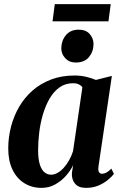

<svg xmlns="http://www.w3.org/2000/svg" viewBox="-20 -901 590 932"><path d="M458 -92.5Q455.5 -72.5 460.8 -65Q466 -57.5 475.5 -57.5Q485 -57.5 496.2 -63.2Q507.5 -69 520.5 -82.5L533 -57Q523.5 -44 504.2 -28Q485 -12 458.2 -0.5Q431.5 11 397.5 11Q361 11 344 -9.8Q327 -30.5 329 -61.5L335 -99.5Q322.5 -73 300.2 -47.8Q278 -22.5 248 -5.8Q218 11 181.5 11Q134.5 11 97.8 -12Q61 -35 40.5 -77.8Q20 -120.5 20 -180Q20 -234 33.5 -286Q47 -338 73.2 -383Q99.5 -428 138.5 -462Q177.5 -496 228.5 -515.2Q279.5 -534.5 342 -534.5Q371 -534.5 397.8 -528.2Q424.5 -522 445.5 -513L523 -532.5ZM380 -477.5Q374.5 -485.5 363 -491.2Q351.5 -497 335 -497Q297 -497 268.8 -476.8Q240.5 -456.5 220.8 -422.5Q201 -388.5 188.5 -346Q176 -303.5 170.5 -258.8Q165 -214 165 -172.5Q165 -129 173.2 -102.8Q181.5 -76.5 195.8 -64.8Q210 -53 228 -53Q243.5 -53 259.2 -61.8Q275 -70.5 289.2 -86.2Q303.5 -102 315.2 -122.8Q327 -143.5 334.5 -167ZM348 -597.5Q316 -597.5 296.5 -618.8Q277 -640 277.5 -668Q278.5 -705.5 300.8 -731.2Q323 -757 361.5 -757Q397.5 -757 415.8 -735.5Q434 -714 434 -687Q433.5 -650 411.8 -623.8Q390 -597.5 348 -597.5ZM246 -881H517.5L506.5 -797.5H235Z"/></svg>

Font: Merriweather 96pt
Style: Bold Italic
Weight: 700
Italic angle: -7.8°
Version: Version 2.101